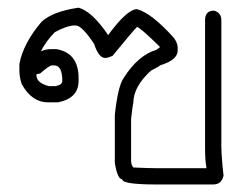

<svg xmlns="http://www.w3.org/2000/svg" viewBox="-20 -492 665 507"><path d="M187.5 -471.7Q222.7 -462.4 265.6 -399.4Q315.9 -467.8 341.8 -467.8Q380.4 -457.5 439.5 -391.6Q449.2 -377.9 449.2 -366.2V-358.4Q449.2 -333.5 402.3 -319.3Q402.3 -317.4 378.9 -305.7Q332 -263.2 332 -219.7Q331.1 -219.7 326.2 -178.7V-67.4Q326.2 -57.1 332 -49.8Q371.1 -47.9 390.6 -47.9H525.4Q521.5 -66.9 521.5 -100.6V-438.5Q521.5 -463.9 544.9 -463.9Q564.5 -459 564.5 -438.5V-106.4Q564.5 -80.6 570.3 -28.3Q565.4 -4.9 543 -4.9H392.6Q302.7 -4.9 302.7 -18.6Q290.5 -18.6 283.2 -61.5V-188.5Q291.5 -265.1 306.6 -286.1Q344.2 -345.7 392.6 -360.4Q402.3 -366.2 402.3 -368.2Q351.1 -418.5 341.8 -420.9Q330.1 -409.2 277.3 -344.7Q264.6 -338.9 257.8 -338.9Q240.7 -338.9 228.5 -376Q196.3 -424.8 179.7 -424.8H177.7Q157.7 -424.8 125 -407.2Q101.6 -383.8 87.9 -356.4Q100.6 -362.3 115.2 -362.3H128.9Q187.5 -352.1 187.5 -286.1V-278.3Q187.5 -232.4 132.8 -221.7H107.4Q63.5 -221.7 37.1 -270.5Q31.2 -289.1 31.2 -305.7V-323.2Q41.5 -377.9 89.8 -434.6Q119.6 -461.9 187.5 -471.7ZM76.2 -295.9V-293.9Q76.2 -272.5 109.4 -264.6H127Q144.5 -268.1 144.5 -278.3Q144.5 -319.3 123 -319.3H117.2Q110.4 -319.3 85.9 -297.9Z"/></svg>

Font: CEF Fonts CJK
Style: Regular
Weight: 400
Designer: PartyBoss (派对大魔王)
Version: Release 2.25